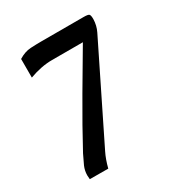

<svg xmlns="http://www.w3.org/2000/svg" viewBox="-163 -792 863 917"><g transform="rotate(-30 268.5 -333.0)"><path d="M197.8 -69.3Q181.2 -36.1 169.4 9.8L67.9 9.3Q66.4 -5.9 66.4 -12.2Q66.4 -37.6 76.7 -61.5Q89.4 -89.8 101.6 -113.8Q162.1 -226.6 241.7 -362.5Q321.3 -498.5 366.2 -573.7H196.3Q136.7 -573.7 70.8 -549.3V-651.9Q104.5 -672.9 136.7 -674.6Q168.9 -676.3 196.3 -676.3H430.7Q454.1 -676.3 459.5 -670.9Q464.8 -665.5 464.8 -644.5Q463.9 -609.4 449.2 -579.6Q386.2 -452.1 323.5 -324.5Q260.7 -196.8 197.8 -69.3Z"/></g></svg>

Font: Caudex
Style: Bold
Weight: 700
Version: Version 1.01